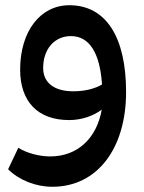

<svg xmlns="http://www.w3.org/2000/svg" viewBox="-20 -490 549 734"><path d="M50 75 11 157C53 199 117 224 180 224C354 224 462 75 462 -138C462 -349 385 -470 245 -470C134 -470 57 -370 57 -224C57 -101 125 -31 244 -31C291 -31 336 -46 369 -71C350 38 277 108 172 108C129 108 82 95 50 75ZM145 -230C145 -303 189 -352 251 -352C321 -352 362 -289 370 -167C343 -151 305 -141 260 -141C187 -141 145 -174 145 -230Z"/></svg>

Font: Wafeq Semi Bold
Style: Regular
Weight: 600
Designer: Rasmus Andersson & Azza Alameddine
Foundry: Google & TypeTogether
Version: Version 3.000;January 28, 2025;FontCreator 15.0.0.3014 64-bi